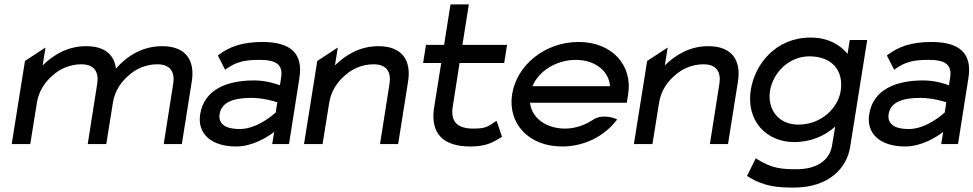

<svg xmlns="http://www.w3.org/2000/svg" viewBox="-20 -652 4406 869"><path d="M33 0H117L147 -187C155 -240 185 -283 220 -312C250 -339 295 -361 348 -361C408 -361 428 -325 420 -273L377 0H461L491 -187C499 -240 529 -283 564 -312C594 -339 639 -361 692 -361C752 -361 772 -325 764 -273L721 0H803L848 -283C863 -378 822 -443 714 -443C622 -443 553 -396 506 -343L505 -342V-341C497 -404 455 -443 370 -443C286 -443 222 -404 173 -356L186 -437L93 -376Z M886 -135C872 -46 937 11 1049 11C1125 11 1194 -34 1221 -55L1212 0H1288L1335 -298C1353 -409 1297 -462 1168 -462C1075 -462 1018 -440 970 -404L966 -401L999 -336L1004 -340C1049 -372 1087 -381 1155 -381C1232 -381 1262 -359 1252 -298L1247 -266C1231 -272 1184 -288 1131 -288C1005 -288 904 -246 886 -135ZM974 -136C983 -193 1044 -209 1118 -209C1170 -209 1220 -194 1235 -189L1228 -143C1217 -133 1144 -68 1065 -68C1003 -68 967 -89 974 -136Z M1356 0H1440L1470 -187C1478 -240 1508 -283 1543 -312C1573 -339 1618 -361 1671 -361C1731 -361 1751 -325 1743 -273L1700 0H1782L1827 -283C1842 -378 1801 -443 1693 -443C1609 -443 1545 -404 1496 -356L1509 -437L1416 -376Z M1895 -367H1977L1944 -160C1929 -50 1983 11 2109 11C2181 11 2212 -8 2249 -31L2252 -33L2228 -105L2222 -102C2190 -81 2183 -70 2122 -70C2047 -70 2019 -104 2029 -168L2060 -367H2262L2275 -449H2073L2102 -632H2019L1990 -449H1908Z M2298 -226C2277 -95 2371 11 2524 11C2625 11 2715 -36 2769 -106L2773 -111L2768 -114C2768 -114 2708 -141 2661 -108C2625 -85 2583 -70 2537 -70C2451 -70 2386 -119 2379 -187H2817L2823 -225C2844 -356 2751 -462 2599 -462C2446 -462 2319 -357 2298 -226ZM2390 -262C2418 -330 2497 -381 2586 -381C2673 -381 2736 -331 2741 -262Z M2849 0H2933L2963 -187C2971 -240 3001 -283 3036 -312C3066 -339 3111 -361 3164 -361C3224 -361 3244 -325 3236 -273L3193 0H3275L3320 -283C3335 -378 3294 -443 3186 -443C3102 -443 3038 -404 2989 -356L3002 -437L2909 -376Z M3378 -245C3356 -103 3451 -9 3574 -9C3652 -9 3714 -38 3760 -79L3746 6C3735 75 3675 114 3585 114C3524 114 3475 112 3406 68L3401 64L3361 144L3364 146C3438 193 3501 197 3572 197C3732 197 3813 109 3828 12L3905 -471H3826L3816 -408C3784 -448 3729 -482 3649 -482C3492 -482 3397 -363 3378 -245ZM3465 -240C3478 -323 3551 -397 3643 -397C3748 -397 3799 -331 3785 -240C3773 -164 3698 -88 3594 -88C3497 -88 3453 -164 3465 -240Z M3914 -135C3900 -46 3965 11 4077 11C4153 11 4222 -34 4249 -55L4240 0H4316L4363 -298C4381 -409 4325 -462 4196 -462C4103 -462 4046 -440 3998 -404L3994 -401L4027 -336L4032 -340C4077 -372 4115 -381 4183 -381C4260 -381 4290 -359 4280 -298L4275 -266C4259 -272 4212 -288 4159 -288C4033 -288 3932 -246 3914 -135ZM4002 -136C4011 -193 4072 -209 4146 -209C4198 -209 4248 -194 4263 -189L4256 -143C4245 -133 4172 -68 4093 -68C4031 -68 3995 -89 4002 -136Z"/></svg>

Font: Charger Sport
Style: SeBdExtObl
Weight: 600
Designer: Jasper
Foundry: Cannot Into Space Fonts
Version: Version 1.1